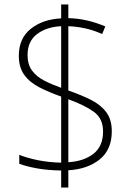

<svg xmlns="http://www.w3.org/2000/svg" viewBox="-20 -779 610 857"><path d="M253 -18Q192 -19 145 -27.5Q98 -36 66 -48V-88Q100 -74 149.5 -64Q199 -54 253 -53V-348Q199 -367 156 -389Q113 -411 88.5 -444.5Q64 -478 64 -530Q64 -608 117.5 -650.5Q171 -693 253 -697V-759H285V-698Q328 -697 369 -687.5Q410 -678 450 -661L436 -627Q396 -645 357.5 -653Q319 -661 285 -662V-375Q343 -355 386.5 -333Q430 -311 454.5 -278Q479 -245 479 -193Q479 -111 425 -67.5Q371 -24 285 -19V58H253ZM253 -662Q188 -659 145.5 -627Q103 -595 103 -533Q103 -491 123 -464Q143 -437 177 -419.5Q211 -402 253 -387ZM285 -55Q354 -59 397 -92.5Q440 -126 440 -192Q440 -250 399.5 -279.5Q359 -309 285 -336Z"/></svg>

Font: Noto Sans Devanagari ExtraLight
Style: Regular
Weight: 200
Designer: Jelle Bosma - Monotype Design Team
Foundry: Monotype Imaging Inc.
Version: Version 2.004; ttfautohint (v1.8.4.7-5d5b)